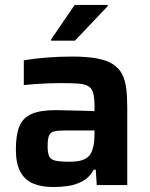

<svg xmlns="http://www.w3.org/2000/svg" viewBox="-20 -746 605 774"><path d="M196 8Q147 8 113 -6.5Q79 -21 61.5 -54.5Q44 -88 44 -143Q44 -202 58 -236.5Q72 -271 107 -286.5Q142 -302 204 -302Q214 -302 232 -301.5Q250 -301 273 -300.5Q296 -300 319 -299.5Q342 -299 361 -298V-318Q361 -351 356 -370Q351 -389 337 -398Q323 -407 296 -409Q269 -411 226 -411Q204 -411 175 -410Q146 -409 119 -407Q92 -405 76 -403V-503Q119 -510 169 -514Q219 -518 270 -518Q330 -518 370.5 -510.5Q411 -503 435.5 -487Q460 -471 472.5 -446.5Q485 -422 489 -388.5Q493 -355 493 -312V0H370L366 -62H358Q341 -31 313.5 -16Q286 -1 255.5 3.5Q225 8 196 8ZM259 -94Q281 -94 297.5 -97Q314 -100 326.5 -107.5Q339 -115 346 -127Q353 -140 357 -159Q361 -178 361 -205V-220H240Q212 -220 197 -216Q182 -212 177 -198Q172 -184 172 -156Q172 -130 178 -116.5Q184 -103 203 -98.5Q222 -94 259 -94ZM186 -582V-587L281 -726H414V-721L282 -582Z"/></svg>

Font: Saira Thin SemiBold
Style: Regular
Weight: 600
Version: Version 1.101